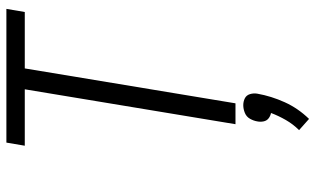

<svg xmlns="http://www.w3.org/2000/svg" viewBox="-218 -558 1011 616"><g transform="rotate(-90 288.0 -249.5)"><path d="M198 0H265L377 -676H558L568 -735H139L129 -676H310ZM215 236Q249 201 268.5 158Q288 115 296 70Q298 58 294.5 46.5Q291 35 281 30Q271 25 259 25Q247 25 234.5 30Q222 35 215.5 46.5Q209 58 207 70Q205 80 207 90Q209 100 216.5 106Q224 112 234 114Q225 138 211.5 161.5Q198 185 179 204Z"/></g></svg>

Font: Iosevka Sparkle Light Oblique
Style: Regular
Weight: 300
Italic angle: -9°
Designer: Belleve Invis
Foundry: Belleve Invis
Version: Version 4.5.0; ttfautohint (v1.8.3)